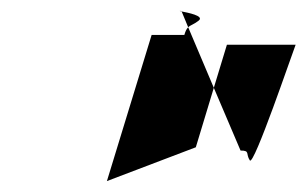

<svg xmlns="http://www.w3.org/2000/svg" viewBox="-20 -776 562 352"><path d="M176 -444 339 -506 372 -615 325 -726C322 -723 320 -719 318 -712H258ZM313 -755 312 -756C308 -756 309 -756 313 -755ZM313 -755 325 -726C329 -730 335 -731 344 -738C356 -747 323 -753 313 -755ZM372 -615 421 -500C439 -500 430 -494 438 -482C445 -470 516 -679 522 -694H396ZM522 -694Z"/></svg>

Font: bitstorm
Style: excnobl
Weight: 400
Version: Version 0.2